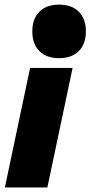

<svg xmlns="http://www.w3.org/2000/svg" viewBox="-20 -827 399 847"><path d="M300.3 -527.3 189 0H1.5L112.8 -527.3ZM240.7 -570.3Q185.1 -570.3 153.8 -601.6Q122.6 -632.8 122.6 -688.5Q122.6 -744.1 153.8 -775.4Q185.1 -806.6 240.7 -806.6Q296.4 -806.6 327.6 -775.4Q358.9 -744.1 358.9 -688.5Q358.9 -632.8 327.6 -601.6Q296.4 -570.3 240.7 -570.3Z"/></svg>

Font: Schibsted Grotesk Black
Style: Italic
Weight: 900
Italic angle: -12°
Designer: Bakken & Baeck AS, Henrik Kongsvoll
Foundry: Schibsted ASA
Version: Version 1.100;gftools[0.9.25]